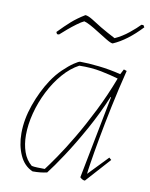

<svg xmlns="http://www.w3.org/2000/svg" viewBox="-76 -700 598 763"><g transform="rotate(10 223.0 -318.5)"><path d="M108 6Q73 -9 55.5 -48Q38 -87 38 -136Q38 -192 59 -251.5Q80 -311 111 -358Q130 -387 153 -409Q176 -431 194.5 -443.5Q213 -456 219 -456Q251 -456 295.5 -451Q340 -446 384 -435L395 -456L407 -452Q388 -376 372.5 -302Q357 -228 346 -167Q335 -106 329 -67Q323 -28 323 -22L399 -101L408 -93L319 6Q309 6 299 -4L364 -338L362 -339Q333 -269 295.5 -201.5Q258 -134 223 -81Q188 -28 166 0Q153 3 139.5 4.5Q126 6 108 6ZM154 -12Q168 -30 194.5 -68.5Q221 -107 253 -161Q285 -215 317.5 -280Q350 -345 377 -416Q347 -425 307 -433Q267 -441 218 -440Q184 -422 154.5 -388Q125 -354 103 -310.5Q81 -267 69 -220.5Q57 -174 57 -132Q57 -95 67.5 -64.5Q78 -34 101 -15Q109 -13 124.5 -12.5Q140 -12 154 -12ZM109 -548 105 -556Q132 -584 154 -603.5Q176 -623 207 -642Q217 -642 235.5 -631Q254 -620 277 -605Q291 -597 306 -588.5Q321 -580 337 -572Q366 -585 392.5 -606.5Q419 -628 433 -643H441L446 -635Q389 -574 333 -550Q325 -550 305.5 -562Q286 -574 265 -587Q248 -598 232 -606.5Q216 -615 207 -617Q196 -612 179 -599.5Q162 -587 145.5 -573Q129 -559 117 -548Z"/></g></svg>

Font: Labrada Thin
Style: Italic
Weight: 100
Italic angle: -7°
Designer: Mercedes Jáuregui
Foundry: Omnibus-Type Team
Version: Version 1.000; ttfautohint (v1.8.4.7-5d5b)